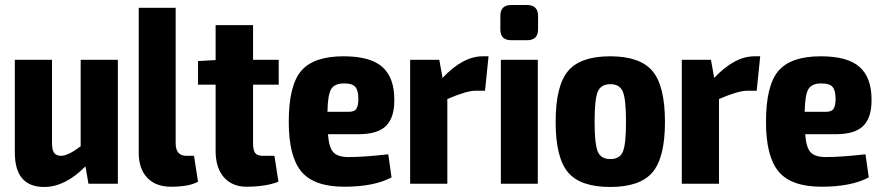

<svg xmlns="http://www.w3.org/2000/svg" viewBox="-20 -731 3510 764"><path d="M449 -493V0H332L320 -69Q239 13 156 13Q39 13 39 -124V-493H187V-169Q186 -137 194.5 -124Q203 -111 223 -111Q251 -111 301 -149V-493Z M679 -700V-161Q679 -111 722 -111H752L768 -8Q733 12 660 12Q600 12 566 -23.5Q532 -59 532 -124V-700Z M987 -394V-161Q987 -133 995.5 -122Q1004 -111 1025 -111H1072L1088 -8Q1037 12 961 12Q904 12 871 -25.5Q838 -63 838 -130V-394H768V-488L838 -492V-631H987V-493H1089V-394Z M1367 -106Q1426 -106 1525 -117L1538 -25Q1468 12 1350 12Q1230 12 1179.5 -48Q1129 -108 1129 -246Q1129 -391 1178.5 -449Q1228 -507 1347 -507Q1454 -507 1501.5 -464.5Q1549 -422 1549 -335Q1550 -265 1517 -231Q1484 -197 1407 -197H1285Q1289 -143 1307 -124.5Q1325 -106 1367 -106ZM1352 -399Q1313 -400 1298.5 -377.5Q1284 -355 1283 -286H1367Q1391 -286 1398.5 -299Q1406 -312 1406 -337Q1406 -371 1394 -385Q1382 -399 1352 -399Z M1924 -507 1910 -370H1872Q1837 -370 1760 -337V0H1612V-493H1728L1741 -421Q1822 -507 1901 -507Z M2014 -711H2077Q2121 -711 2121 -668V-614Q2121 -571 2077 -571H2014Q1971 -571 1971 -614V-668Q1971 -711 2014 -711ZM2120 0H1973V-493H2120Z M2626 -246Q2626 -104 2576.5 -45.5Q2527 13 2408 13Q2289 13 2240 -45.5Q2191 -104 2191 -246Q2191 -389 2240 -448Q2289 -507 2408 -507Q2527 -507 2576.5 -448Q2626 -389 2626 -246ZM2409 -396Q2371 -396 2358.5 -366Q2346 -336 2346 -246Q2346 -158 2358.5 -128Q2371 -98 2409 -98Q2446 -98 2458.5 -127.5Q2471 -157 2471 -246Q2471 -336 2458.5 -366Q2446 -396 2409 -396Z M3005 -507 2991 -370H2953Q2918 -370 2841 -337V0H2693V-493H2809L2822 -421Q2903 -507 2982 -507Z M3266 -106Q3325 -106 3424 -117L3437 -25Q3367 12 3249 12Q3129 12 3078.5 -48Q3028 -108 3028 -246Q3028 -391 3077.5 -449Q3127 -507 3246 -507Q3353 -507 3400.5 -464.5Q3448 -422 3448 -335Q3449 -265 3416 -231Q3383 -197 3306 -197H3184Q3188 -143 3206 -124.5Q3224 -106 3266 -106ZM3251 -399Q3212 -400 3197.5 -377.5Q3183 -355 3182 -286H3266Q3290 -286 3297.5 -299Q3305 -312 3305 -337Q3305 -371 3293 -385Q3281 -399 3251 -399Z"/></svg>

Font: exo2condensed_b
Style: Bold
Weight: 700
Width: 3
Designer: Natanael Gama
Version: Version 1.001;PS 001.001;hotconv 1.0.70;makeotf.lib2.5.58329